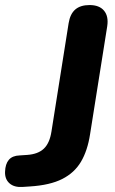

<svg xmlns="http://www.w3.org/2000/svg" viewBox="-63 -734 455 761"><path d="M26 7Q-7 9 -25.5 -7.5Q-44 -24 -43 -53Q-42 -84 -28 -100.5Q-14 -117 15 -118L45 -120Q88 -123 111 -145Q134 -167 141 -213L209 -642Q215 -679 235.5 -696.5Q256 -714 292 -714Q331 -714 349.5 -691.5Q368 -669 362 -630L294 -202Q284 -137 258 -93Q232 -49 183.5 -24.5Q135 0 56 5Z"/></svg>

Font: Nunito ExtraLight ExtraBold
Style: Italic
Weight: 800
Italic angle: -9°
Version: Version 3.602